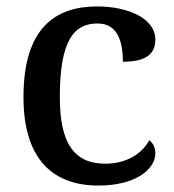

<svg xmlns="http://www.w3.org/2000/svg" viewBox="-20 -567 542 597"><path d="M286 10C405 10 463 -43 463 -90C463 -108 456 -122 444 -131C421 -88 372 -58 308 -58C207 -58 166 -126 166 -266C166 -443 211 -494 283 -494C345 -494 362 -440 362 -375C434 -375 463 -399 463 -444C463 -510 378 -547 282 -547C152 -547 53 -480 53 -265C53 -67 149 10 286 10Z"/></svg>

Font: Noto Serif Devanagari Medium
Style: Regular
Weight: 500
Designer: Universal Thirst, Indian Type Foundry and the Monotype Design Team
Foundry: Monotype Imaging Inc.
Version: Version 2.004